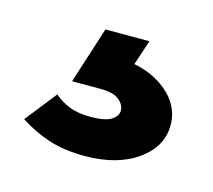

<svg xmlns="http://www.w3.org/2000/svg" viewBox="-49 -70 373 337"><g transform="rotate(15 137.5 98.0)"><path d="M128 210Q91 210 63 201Q35 192 9 175L54 118Q65 128 81 134.5Q97 141 120 141Q146 141 157.5 134Q169 127 169 117Q169 106 158.5 97.5Q148 89 125 89H73L106 -14H186L162 58L122 28Q184 26 222 52.5Q260 79 260 119Q260 158 223.5 184Q187 210 128 210Z"/></g></svg>

Font: Outfit Thin Medium
Style: Regular
Weight: 500
Version: Version 1.100;gftools[0.9.27]